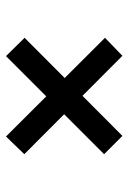

<svg xmlns="http://www.w3.org/2000/svg" viewBox="86 -630 428 640"><g transform="rotate(90 300.0 -310.0)"><path d="M435 -116 106 -446 166 -504 494 -177ZM167 -116 106 -178 433 -504 494 -443Z"/></g></svg>

Font: BioRhyme ExtraBold
Style: Regular
Weight: 400
Version: Version 1.600;gftools[0.9.33]